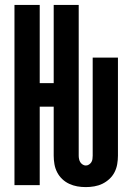

<svg xmlns="http://www.w3.org/2000/svg" viewBox="-20 -755 540 783"><path d="M330 8Q312 8 295 5Q278 2 262 -5.5Q246 -13 233.5 -25Q221 -37 213 -52.5Q205 -68 202 -85.5Q199 -103 199 -120V-320H142V0H39V-735H142V-416H199V-735H301V-120Q301 -113 302.5 -106Q304 -99 307.5 -93.5Q311 -88 317 -84Q323 -80 330 -80Q337 -80 343 -84Q349 -88 352.5 -93.5Q356 -99 357 -106Q358 -113 358 -120V-520H461V-120Q461 -103 458 -85.5Q455 -68 447 -52.5Q439 -37 426 -25Q413 -13 397.5 -5.5Q382 2 364.5 5Q347 8 330 8Z"/></svg>

Font: Iosevka SS04
Style: Bold
Weight: 700
Monospace: yes
Designer: Belleve Invis
Foundry: Belleve Invis
Version: Version 19.0.0; ttfautohint (v1.8.4)